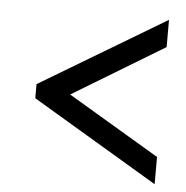

<svg xmlns="http://www.w3.org/2000/svg" viewBox="-43 -657 578 597"><g transform="rotate(5 246.0 -358.5)"><path d="M68 -336V-380L461 -615V-530L175 -357L461 -187V-102Z"/></g></svg>

Font: Noto Serif NarrowBlack
Style: Italic
Weight: 900
Width: 4
Italic angle: -12°
Designer: Monotype Design Team
Foundry: Monotype Imaging Inc.
Version: Version 1.001